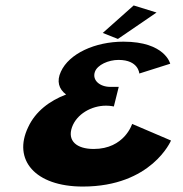

<svg xmlns="http://www.w3.org/2000/svg" viewBox="-20 -685 673 705"><path d="M470.8 -665 554.8 -639 412.9 -542 357.3 -564ZM605 -451C605 -451 586.4 -532 433.4 -532C328.4 -532 233.7 -488 203.6 -422C187.2 -387 195.8 -358 222.7 -338C162.2 -315 110.2 -276 83.4 -218C26.1 -99 108 0 284 0C537 0 607.9 -169 607.9 -169L465.2 -230C465.2 -230 437.1 -138 324.1 -138C261.1 -138 226.7 -168 244.4 -218C261.7 -266 315.4 -297 369.4 -297C385.4 -297 398 -294 398 -294L416 -366H385C347 -366 317.7 -390 328.4 -421C337.4 -447 378.2 -465 415.2 -465C489.2 -465 491.5 -415 491.5 -415Z"/></svg>

Font: Hussar Milosc
Style: Obl
Weight: 700
Foundry: Cannot Into Space Fonts
Version: Version 1.02